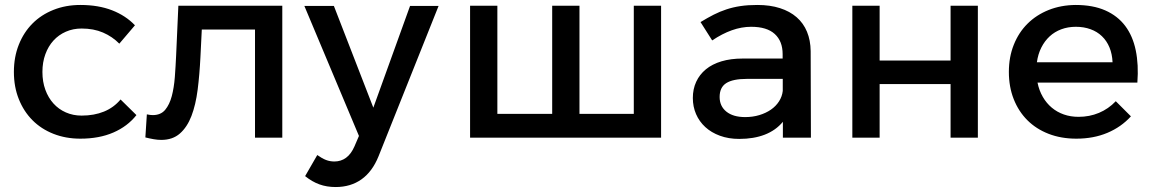

<svg xmlns="http://www.w3.org/2000/svg" viewBox="-20 -555 4685 774"><path d="M461 -379Q433 -407.5 395.2 -423.8Q357.5 -440 309 -440Q274.5 -440 245.5 -427.2Q216.5 -414.5 195.5 -391.5Q174.5 -368.5 162.8 -336.2Q151 -304 151 -265Q151 -225.5 162.8 -193.2Q174.5 -161 195.5 -137.8Q216.5 -114.5 245.5 -101.8Q274.5 -89 309 -89Q359.5 -89 399.2 -105.2Q439 -121.5 466 -154L530 -91Q494 -45.5 437 -20.8Q380 4 304 4Q245 4 195.5 -15.5Q146 -35 110.8 -70.5Q75.5 -106 55.8 -155.5Q36 -205 36 -265Q36 -325 55.8 -374.8Q75.5 -424.5 110.8 -460Q146 -495.5 195.5 -515.2Q245 -535 304 -535Q376.5 -535 431.8 -513.5Q487 -492 524 -453Z M572 -94Q585.5 -91 596 -91Q628 -91 645.8 -112.2Q663.5 -133.5 672.5 -167.5Q681.5 -201.5 684.8 -244.5Q688 -287.5 690 -331L699 -532H1118V0H1008V-436H793.5L788 -325Q784.5 -254.5 776.8 -193.5Q769 -132.5 751.8 -87.5Q734.5 -42.5 705.2 -16.8Q676 9 630 9Q615.5 9 599.8 6.2Q584 3.5 566 -1Z M1506 75Q1481 137 1437.2 168Q1393.5 199 1333 199Q1297 199 1267.5 188.2Q1238 177.5 1210 155L1259 70Q1278 83.5 1294 89.8Q1310 96 1328 96Q1354.5 96 1375 81Q1395.5 66 1409 35L1427 -7L1207 -531H1326L1485 -121L1633 -531H1748Z M2206 -96V-532H2316V-96H2535V-532H2645V0H1875V-532H1985V-96Z M3136 -64Q3107.5 -29.5 3063 -12.2Q3018.5 5 2960 5Q2917 5 2882.2 -7.8Q2847.5 -20.5 2823.2 -42.8Q2799 -65 2786 -95Q2773 -125 2773 -160Q2773 -196 2786.5 -225.2Q2800 -254.5 2825.5 -275.5Q2851 -296.5 2888.5 -307.8Q2926 -319 2974 -319H3135V-337Q3135 -389 3103.2 -418Q3071.5 -447 3008 -447Q2969.5 -447 2930.2 -433Q2891 -419 2851 -392L2804 -466Q2832 -483 2857 -495.8Q2882 -508.5 2908.5 -517.2Q2935 -526 2965 -530.5Q2995 -535 3033 -535Q3084.5 -535 3124.2 -522.2Q3164 -509.5 3191.5 -485.5Q3219 -461.5 3233.2 -427Q3247.5 -392.5 3248 -349L3249 0H3136ZM2984 -83Q3014.5 -83 3041 -91Q3067.5 -99 3087.8 -113Q3108 -127 3120.5 -146.5Q3133 -166 3135.5 -188.5V-237H2991Q2934.5 -237 2907.8 -220Q2881 -203 2881 -164Q2881 -127 2908.2 -105Q2935.5 -83 2984 -83Z M3416 0V-532H3526V-311H3812V-532H3922V0H3812V-216H3526V0Z M4162.5 -222Q4169 -190 4183.8 -164.5Q4198.5 -139 4220 -121Q4241.5 -103 4268.8 -93.5Q4296 -84 4328 -84Q4372 -84 4410.2 -100Q4448.5 -116 4478 -147L4539 -86Q4500 -43 4444.2 -19.5Q4388.5 4 4319 4Q4257.5 4 4207.2 -15.5Q4157 -35 4121.5 -70.5Q4086 -106 4066.5 -155.5Q4047 -205 4047 -265Q4047 -325 4066.8 -374.5Q4086.5 -424 4122.2 -459.5Q4158 -495 4207.5 -514.8Q4257 -534.5 4316 -535Q4386 -535 4435.8 -513Q4485.5 -491 4516 -450.5Q4546.5 -410 4558.5 -352Q4570.5 -294 4565 -222ZM4317 -447Q4285.5 -447 4258.5 -437Q4231.5 -427 4211.2 -408.2Q4191 -389.5 4177.8 -363.2Q4164.5 -337 4160 -304H4465Q4463.5 -337.5 4452.5 -364Q4441.5 -390.5 4422.2 -409Q4403 -427.5 4376.2 -437.2Q4349.5 -447 4317 -447Z"/></svg>

Font: Argentum Sans
Style: Regular
Weight: 400
Designer: Julieta Ulanovsky, Owen Earl, Chris M. Simpson, Rasmus Andersson, Cristiano Sobral
Foundry: The Argentum Sans Project Authors
Version: Version 3.135; ttfautohint (v1.8.4.7-5d5b-dirty)